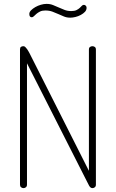

<svg xmlns="http://www.w3.org/2000/svg" viewBox="-20 -969 597 989"><path d="M438 -89V-714Q438 -723 443.5 -727Q449 -731 456 -731Q463 -731 468.5 -727Q474 -723 474 -714V-18Q474 -9 468.5 -4.5Q463 0 456 0Q446 0 439 -12.5Q432 -25 427 -36L119 -643V-18Q119 -9 113.5 -4.5Q108 0 101 0Q94 0 88.5 -4.5Q83 -9 83 -18V-714Q83 -724 88 -727.5Q93 -731 101 -731Q106 -731 110.5 -726.5Q115 -722 119.5 -716Q124 -710 127 -704Q130 -698 132 -695ZM347 -912Q364 -912 374 -917Q384 -922 390.5 -928Q397 -934 401.5 -939Q406 -944 412 -944Q417 -944 421.5 -940Q426 -936 426 -929Q426 -917 417.5 -908Q409 -899 396 -892Q383 -885 368.5 -881.5Q354 -878 342 -878Q324 -878 309.5 -884Q295 -890 280.5 -896.5Q266 -903 250 -909Q234 -915 213 -915Q197 -915 186 -909.5Q175 -904 167.5 -897.5Q160 -891 154.5 -885.5Q149 -880 144 -880Q131 -880 131 -897Q131 -907 140 -916Q149 -925 162 -932.5Q175 -940 190.5 -944.5Q206 -949 220 -949Q238 -949 253 -943Q268 -937 282.5 -930.5Q297 -924 312.5 -918Q328 -912 347 -912Z"/></svg>

Font: AkaAcidDosis
Style: ExtraLight
Weight: 250
Designer: Edgar Tolentino, Pablo Impallari, Igino Marini, Aka-Acid
Foundry: Edgar Tolentino, Pablo Impallari, Igino Marini, Aka-Acid
Version: Version 1.007